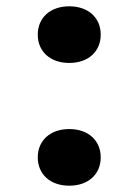

<svg xmlns="http://www.w3.org/2000/svg" viewBox="-20 -580 440 610"><path d="M200 -380C260 -380 300 -416 300 -470C300 -524 260 -560 200 -560C140 -560 100 -524 100 -470C100 -416 140 -380 200 -380ZM200 10C260 10 300 -26 300 -80C300 -134 260 -170 200 -170C140 -170 100 -134 100 -80C100 -26 140 10 200 10Z"/></svg>

Font: Tekne LDO ExtraBold
Style: Regular
Weight: 800
Monospace: yes
Designer: Alessio Laiso, Mario Rullo, Paolo Rosset
Foundry: Alessio Laiso
Version: Version 1.000;hotconv 1.0.109;makeotfexe 2.5.65596